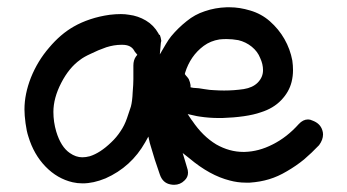

<svg xmlns="http://www.w3.org/2000/svg" viewBox="-20 -517 950 525"><path d="M415 -421.9H417Q419.9 -414.1 420.9 -406.2Q420.9 -403.3 419.9 -400.4L417 -368.2L433.6 -396.5Q440.4 -408.2 448.2 -418Q466.8 -440.4 490.2 -459Q512.7 -477.5 540 -486.3Q568.4 -496.1 599.6 -497.1Q604.5 -497.1 608.4 -497.1Q634.8 -497.1 664.1 -488.3Q694.3 -479.5 717.8 -459Q742.2 -437.5 757.8 -410.2Q773.4 -382.8 779.3 -351.6Q781.2 -337.9 781.2 -325.2Q781.2 -308.6 777.3 -293Q770.5 -265.6 749 -243.2Q727.5 -220.7 693.4 -210Q673.8 -203.1 646.5 -199.2Q619.1 -195.3 587.9 -194.3Q583 -194.3 578.1 -194.3Q551.8 -194.3 526.4 -198.2Q518.6 -199.2 510.7 -201.2L493.2 -205.1L502.9 -190.4Q503.9 -188.5 505.9 -186.5Q534.2 -144.5 571.3 -122.1Q607.4 -101.6 645.5 -101.6Q647.5 -101.6 648.4 -101.6Q687.5 -102.5 725.6 -122.1Q764.6 -141.6 796.9 -177.7Q808.6 -190.4 822.3 -190.4Q828.1 -190.4 834 -187.5Q855.5 -179.7 861.3 -161.1Q863.3 -155.3 863.3 -149.4Q863.3 -134.8 852.5 -120.1Q832 -98.6 811.5 -81.1Q790 -63.5 764.6 -48.8Q740.2 -34.2 715.8 -26.9Q691.4 -19.5 663.1 -17.6Q657.2 -17.6 651.4 -17.6Q629.9 -17.6 608.4 -23.4Q553.7 -37.1 498 -84L479.5 -98.6L486.3 -76.2Q489.3 -67.4 491.2 -59.6Q494.1 -51.8 494.1 -44.9Q494.1 -32.2 484.4 -23.4Q472.7 -11.7 456.1 -11.7Q451.2 -11.7 446.3 -12.7Q424.8 -16.6 417 -40Q403.3 -78.1 389.6 -126L385.7 -143.6L377 -127.9Q338.9 -60.5 268.6 -29.3Q235.4 -15.6 206.1 -15.6Q191.4 -15.6 178.7 -18.6Q136.7 -28.3 104.5 -61.5Q72.3 -94.7 57.6 -143.6Q52.7 -158.2 49.8 -180.2Q46.9 -202.1 46.9 -217.8Q46.9 -259.8 64.5 -304.7Q83 -350.6 114.3 -386.7Q145.5 -423.8 181.6 -444.3Q202.1 -456.1 227.1 -464.4Q252 -472.7 280.3 -476.6Q295.9 -478.5 310.5 -478.5Q322.3 -478.5 333 -476.6Q357.4 -473.6 378.9 -460.9Q400.4 -448.2 413.1 -425.8ZM501 -278.3 505.9 -277.3Q509.8 -276.4 514.6 -276.4Q521.5 -276.4 538.1 -273.4Q555.7 -270.5 564.5 -270.5Q579.1 -269.5 592.8 -269.5Q620.1 -269.5 646.5 -273.4Q670.9 -277.3 684.6 -291Q699.2 -305.7 699.2 -325.2Q699.2 -341.8 691.4 -358.4Q684.6 -376 668.5 -389.2Q652.3 -402.3 631.8 -407.2Q615.2 -410.2 599.6 -410.2Q589.8 -410.2 580.1 -409.2Q555.7 -405.3 537.1 -391.6Q518.6 -377.9 505.9 -359.4Q493.2 -340.8 486.3 -318.4L485.4 -314.5L488.3 -310.5Q492.2 -306.6 496.1 -300.8Q500 -292 501 -284.2ZM344.7 -337.9Q344.7 -352.5 351.6 -362.3L355.5 -367.2L351.6 -372.1Q348.6 -375 346.7 -378.9Q337.9 -394.5 314.5 -394.5Q313.5 -394.5 311.5 -394.5Q292 -394.5 270.5 -387.7Q248 -379.9 228.5 -370.1Q209 -361.3 199.2 -353.5Q168.9 -332 147.5 -290.5Q126 -249 126 -210.9Q126 -183.6 133.8 -157.2Q146.5 -115.2 170.9 -98.6Q187.5 -86.9 205.1 -86.9Q214.8 -86.9 225.6 -89.8Q253.9 -98.6 284.2 -127.9Q298.8 -141.6 309.6 -158.2Q320.3 -173.8 327.1 -193.4Q333 -211.9 337.9 -225.6Q341.8 -240.2 342.8 -264.6Q344.7 -287.1 344.7 -300.3Q344.7 -313.5 344.7 -337.9Z"/></svg>

Font: sage sans
Style: Regular
Weight: 400
Version: Version 001.032